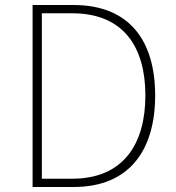

<svg xmlns="http://www.w3.org/2000/svg" viewBox="-20 -746 701 766"><path d="M110 0H274C498 0 599 -149 599 -365C599 -582 498 -726 273 -726H110ZM147 -33V-693H268C474 -693 560 -557 560 -365C560 -174 474 -33 268 -33Z"/></svg>

Font: Noto Sans CJK SC Thin
Style: Regular
Weight: 100
Designer: Ryoko NISHIZUKA 西塚涼子 (kana, bopomofo & ideographs); Paul D. Hunt (Latin, Greek & Cyrillic); Sandoll Communications 산돌커뮤니
Foundry: Adobe
Version: Version 2.004;hotconv 1.0.118;makeotfexe 2.5.65603